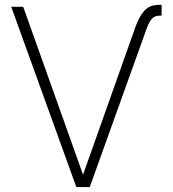

<svg xmlns="http://www.w3.org/2000/svg" viewBox="-20 -755 698 775"><path d="M525.9 -644Q542 -689.5 563.2 -712.4Q584.5 -735.4 621.1 -735.4H632.3V-691.9H626Q604 -691.9 592.8 -679Q581.5 -666 571.8 -639.2L342.3 0H288.1L25.4 -727.5H73.7L314.5 -51.8H315.9Z"/></svg>

Font: Inter 18pt ExtraLight
Style: Regular
Weight: 250
Designer: Rasmus Andersson
Foundry: rsms
Version: Version 4.001;git-66647c0bb